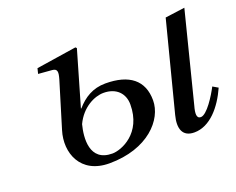

<svg xmlns="http://www.w3.org/2000/svg" viewBox="-89 -654 1006 818"><g transform="rotate(-20 414.5 -245.0)"><path d="M615 -86C600 -29 613 12 667 12C739 12 795 -56 829 -132L805 -146C787 -111 743 -40 715 -40C695 -40 696 -63 705 -95L808 -502L719 -490ZM126 -450 188 -445C212 -443 212 -428 203 -397L140 -190C111 -96 151 12 282 12C457 12 548 -90 548 -177C548 -268 489 -314 381 -314C324 -314 283 -288 249 -249H247L319 -497L314 -502L132 -474ZM229 -185C260 -251 319 -279 360 -279C418 -279 451 -243 451 -194C451 -62 348 -23 308 -23C204 -23 214 -127 229 -185Z"/></g></svg>

Font: Heuristica
Style: Italic
Weight: 400
Italic angle: -13°
Version: Version 1.0.1